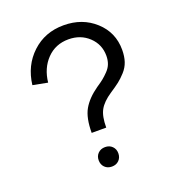

<svg xmlns="http://www.w3.org/2000/svg" viewBox="-135 -836 870 955"><g transform="rotate(-20 300.5 -358.5)"><path d="M243 -39Q243 -61 257.5 -75.5Q272 -90 295 -90Q318 -90 332.5 -75.5Q347 -61 347 -39Q347 -16 332.5 -1.5Q318 13 295 13Q272 13 257.5 -1.5Q243 -16 243 -39ZM334 -179H257Q257 -258 282 -302Q307 -346 361 -384Q385 -400 398 -410.5Q411 -421 427 -437.5Q443 -454 450 -473Q457 -492 457 -515Q457 -575 414 -615.5Q371 -656 307 -656Q238 -656 192.5 -609Q147 -562 139 -488L61 -503Q73 -603 141 -666.5Q209 -730 308 -730Q407 -730 474 -669Q541 -608 541 -516Q541 -481 532 -454Q523 -427 503 -405Q483 -383 465 -369Q447 -355 415 -334Q370 -304 352 -271.5Q334 -239 334 -179Z"/></g></svg>

Font: Metropolitano
Style: Regular
Weight: 400
Designer: Fonts by Alex Slobzheninov & Chris M. Simpson / Changes by Cristiano Sobral
Foundry: Fonts by Alex Slobzheninov & Chris M. Simpson / Changes by Cristiano Sobral
Version: Version 1.00;August 30, 2020;FontCreator 13.0.0.2681 64-bit